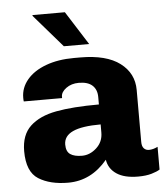

<svg xmlns="http://www.w3.org/2000/svg" viewBox="-52 -767 716 824"><g transform="rotate(-5 305.5 -355.0)"><path d="M536 -361V-137Q536 -118 544.5 -109Q553 -100 566 -100Q584 -100 604 -110V-12Q592 -4 568 3Q544 10 510 10Q451 10 417.5 -12.5Q384 -35 378 -74Q308 10 209 10Q131 10 81.5 -21Q32 -52 32 -141Q32 -211 72 -248.5Q112 -286 184 -299.5Q256 -313 369 -313V-345Q369 -377 349.5 -395Q330 -413 291 -413Q259 -413 236.5 -396.5Q214 -380 214 -360V-354H49Q48 -359 48 -370Q48 -413 77 -447.5Q106 -482 158.5 -501.5Q211 -521 280 -521H307Q419 -521 477.5 -477Q536 -433 536 -361ZM210 -154Q210 -124 227.5 -112Q245 -100 278 -100Q312 -100 340.5 -126Q369 -152 369 -192V-227Q288 -227 249 -209Q210 -191 210 -154ZM119 -720H258L350 -575H241L118 -717Z"/></g></svg>

Font: Chivo ExtraBold
Style: Regular
Weight: 800
Designer: Hector Gatti
Foundry: Omnibus-Type
Version: Version 1.007